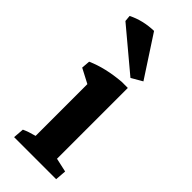

<svg xmlns="http://www.w3.org/2000/svg" viewBox="-195 -600 629 629"><g transform="rotate(45 120.0 -285.0)"><path d="M24.9 0 27.8 -37.6Q45.4 -45.9 71.8 -52.7V-292.5L21.5 -318.8L23.9 -348.6Q75.7 -371.6 146 -377.4H174.3V-49.3L222.7 -38.6L219.7 0ZM157.2 -406.7 13.7 -526.9 11.7 -548.3Q52.2 -568.8 103 -570.3L195.3 -428.7Z"/></g></svg>

Font: Markazi Text SemiBold
Style: Regular
Weight: 600
Designer: Borna Izadpanah (Arabic designer), Fiona Ross (Arabic design director) and Florian Runge (Latin designer)
Foundry: Borna Izadpanah and Florian Runge
Version: Version 1.001; ttfautohint (v1.8.3)